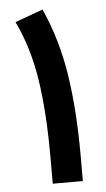

<svg xmlns="http://www.w3.org/2000/svg" viewBox="-50 -699 404 732"><g transform="rotate(-5 152.0 -332.5)"><path d="M237.3 0H122.1V-103Q122.1 -273.4 102.8 -398.9Q83.5 -524.4 34.2 -626L141.1 -665Q194.8 -545.4 216.1 -408.2Q237.3 -271 237.3 -101.6Z"/></g></svg>

Font: Vazirmatn RD UI SemiBold
Style: Regular
Weight: 600
Designer: Saber Rastikerdar
Foundry: Saber Rastikerdar
Version: Version 33.003